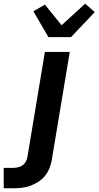

<svg xmlns="http://www.w3.org/2000/svg" viewBox="-129 -800 531 1035"><path d="M-109 215V105H-59Q-46 105 -32.5 102Q-19 99 -7.5 91Q4 83 10.5 70.5Q17 58 19 45L113 -520H247L150 63Q146 86 137 108Q128 130 112.5 149Q97 168 76 181Q55 194 32.5 202Q10 210 -13 212.5Q-36 215 -59 215ZM132 -600 51 -739 113 -775 203 -664 330 -780 382 -735 254 -600Z"/></svg>

Font: Iosevka Aile Extrabold Oblique
Style: Regular
Weight: 800
Italic angle: -9°
Designer: Belleve Invis
Foundry: Belleve Invis
Version: Version 31.1.0; ttfautohint (v1.8.4)